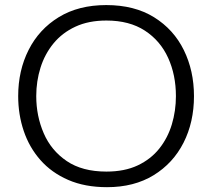

<svg xmlns="http://www.w3.org/2000/svg" viewBox="-20 -746 858 776"><path d="M412.5 10.5Q323 10.5 255.8 -18.8Q188.5 -48 143.5 -99Q98.5 -150 76 -216.5Q53.5 -283 53.5 -357.5Q53.5 -461 95.8 -544.5Q138 -628 217.8 -676.8Q297.5 -725.5 409.5 -725.5Q523.5 -725.5 602.8 -676.2Q682 -627 723 -543.5Q764 -460 764 -357.5Q764 -252.5 721.8 -169.2Q679.5 -86 600.8 -37.8Q522 10.5 412.5 10.5ZM410 -52.5Q483.5 -52.5 536.5 -77.5Q589.5 -102.5 623.8 -145.5Q658 -188.5 674.5 -243.2Q691 -298 691 -357.5Q691 -443 659.5 -512.2Q628 -581.5 565.5 -622.2Q503 -663 410 -663Q338 -663 284.8 -638.2Q231.5 -613.5 196.2 -570.5Q161 -527.5 143.8 -472.8Q126.5 -418 126.5 -357.5Q126.5 -277 156.8 -207.2Q187 -137.5 249.8 -95Q312.5 -52.5 410 -52.5Z"/></svg>

Font: Commissioner Light
Style: Regular
Weight: 300
Designer: Kostas Bartsokas
Foundry: Kostas Bartsokas
Version: Version 1.000; ttfautohint (v1.8.3)